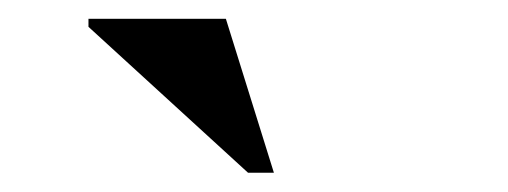

<svg xmlns="http://www.w3.org/2000/svg" viewBox="-20 -738 540 204"><path d="M271 -554.5H243.5L74 -709.5V-718H220Z"/></svg>

Font: Newsreader 60pt ExtraBold
Style: Regular
Weight: 800
Designer: Hugues Gentile
Foundry: Production Type
Version: Version 1.003